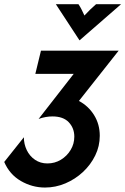

<svg xmlns="http://www.w3.org/2000/svg" viewBox="-85 -653 585 896"><path d="M125 222.2Q65.3 222.2 12.5 191.7Q-40.3 161.1 -65.3 102.8L26.4 -12.5Q26.4 19.4 39.9 47.6Q53.5 75.7 78.5 92.7Q103.5 109.7 136.1 109.7Q170.8 109.7 199.3 92.4Q227.8 75 244.8 46.5Q261.8 18.1 261.8 -15.3Q261.8 -54.9 236.1 -82.3Q210.4 -109.7 159.7 -109.7Q144.4 -109.7 128.5 -106.9Q112.5 -104.2 95.1 -97.9L259 -308.3H79.9L106.2 -416.7H468.8L283.3 -181.9Q327.8 -158.3 354.2 -115.6Q380.6 -72.9 380.6 -19.4Q380.6 29.2 359.4 72.6Q338.2 116 302.1 149.7Q266 183.3 220.1 202.8Q174.3 222.2 125 222.2ZM286.1 -464.6 175.7 -633.3H281.2Q289.6 -620.8 295.8 -608.3Q302.1 -595.8 309 -580.6Q322.9 -595.8 335.8 -608.3Q348.6 -620.8 363.2 -633.3H479.9Z"/></svg>

Font: Afacad
Style: Italic
Weight: 400
Italic angle: -14°
Designer: Kristian Moeller
Foundry: Dicotype
Version: Version 1.000